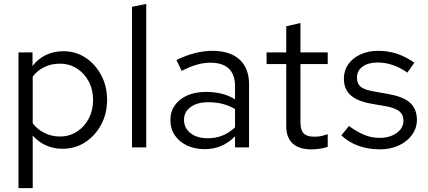

<svg xmlns="http://www.w3.org/2000/svg" viewBox="-20 -757 2197 986"><path d="M75 209V-488H147V-418Q175 -455 215.5 -474.5Q256 -494 305 -494Q369 -494 419.5 -460.5Q470 -427 500 -370.5Q530 -314 530 -244Q530 -174 499.5 -117Q469 -60 417.5 -26.5Q366 7 301 7Q255 7 216 -10.5Q177 -28 148 -61V209ZM287 -56Q336 -56 374.5 -80.5Q413 -105 435.5 -147.5Q458 -190 458 -243Q458 -297 435.5 -339Q413 -381 374.5 -405.5Q336 -430 287 -430Q244 -430 207.5 -412.5Q171 -395 148 -363V-124Q172 -92 208.5 -74Q245 -56 287 -56Z M658 0V-722L731 -737V0Z M1032 9Q980 9 940 -10Q900 -29 877.5 -62.5Q855 -96 855 -140Q855 -184 878 -216.5Q901 -249 942 -267Q983 -285 1038 -285Q1080 -285 1117.5 -276Q1155 -267 1187 -247V-314Q1187 -374 1155 -404.5Q1123 -435 1061 -435Q1027 -435 991.5 -425Q956 -415 913 -393L886 -449Q984 -496 1070 -496Q1161 -496 1210 -451.5Q1259 -407 1259 -324V0H1187V-57Q1155 -24 1116 -7.5Q1077 9 1032 9ZM925 -142Q925 -99 958.5 -73Q992 -47 1047 -47Q1088 -47 1122.5 -61Q1157 -75 1187 -103V-197Q1156 -215 1123 -223.5Q1090 -232 1049 -232Q993 -232 959 -207.5Q925 -183 925 -142Z M1578 10Q1515 10 1482.5 -20.5Q1450 -51 1450 -109V-428H1349V-488H1450V-622L1523 -639V-488H1663V-428H1523V-128Q1523 -89 1539.5 -72Q1556 -55 1594 -55Q1613 -55 1628 -58Q1643 -61 1663 -68V-3Q1643 4 1621 7Q1599 10 1578 10Z M1931 10Q1871 10 1820 -8.5Q1769 -27 1733 -62L1772 -110Q1816 -78 1853 -63.5Q1890 -49 1929 -49Q1982 -49 2017 -74Q2052 -99 2052 -138Q2052 -168 2031.5 -185Q2011 -202 1964 -211L1884 -225Q1813 -238 1779.5 -269Q1746 -300 1746 -353Q1746 -395 1768.5 -427Q1791 -459 1831 -477.5Q1871 -496 1922 -496Q1972 -496 2017 -481.5Q2062 -467 2108 -435L2072 -384Q2034 -411 1996 -423.5Q1958 -436 1919 -436Q1871 -436 1842 -415Q1813 -394 1813 -358Q1813 -328 1831.5 -312Q1850 -296 1897 -288L1979 -273Q2053 -260 2087 -228Q2121 -196 2121 -142Q2121 -99 2096 -64.5Q2071 -30 2028 -10Q1985 10 1931 10Z"/></svg>

Font: Red Hat Text VF
Style: Regular
Weight: 300
Designer: Pentagram, MCKL
Foundry: Pentagram, MCKL
Version: Version 1.023